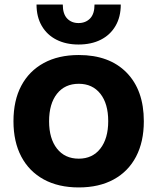

<svg xmlns="http://www.w3.org/2000/svg" viewBox="-20 -809 690 841"><path d="M325 12Q236 12 171.8 -23Q107.6 -58.1 73.3 -123Q39 -188 39 -278Q39 -369 73.3 -433.5Q107.5 -497.9 171.7 -533Q235.9 -568 325.2 -568Q459 -568 534.5 -491Q610 -414 610 -277.8Q610 -188 576 -123Q542 -58 478 -23Q414 12 325 12ZM325 -114Q385 -114 419.5 -158.1Q454 -202.3 454 -278.3Q454 -355 419.5 -398.5Q385 -442 325 -442Q264.2 -442 229.6 -398.3Q195 -354.5 195 -277.9Q195 -202 229.6 -158Q264.2 -114 325 -114ZM323.9 -614Q269 -614 227.5 -635Q186 -656 163 -695.5Q140 -734.9 140 -789H255Q255 -748 274.1 -728Q293.2 -708 323.8 -708Q355 -708 374.5 -728Q394 -748 394 -789H509Q509 -734.9 486 -695.5Q463 -656 421.5 -635Q380 -614 323.9 -614Z"/></svg>

Font: Azeret Mono Thin
Style: Regular
Weight: 100
Designer: Martin Vácha
Foundry: Displaay
Version: Version 1.002